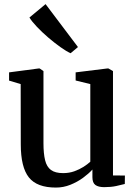

<svg xmlns="http://www.w3.org/2000/svg" viewBox="-20 -878 646 910"><path d="M474 9Q446.5 9 432.2 -1.2Q418 -11.5 418 -38V-74.5Q400.5 -55 373.5 -35.2Q346.5 -15.5 313.5 -2.2Q280.5 11 245 11Q155 11 116.8 -37.2Q78.5 -85.5 78.5 -194L78 -479.5L23 -496V-535L163 -553.5H168L186 -541V-199.5Q186 -150 193.8 -118.5Q201.5 -87 221.8 -72.2Q242 -57.5 279 -57.5Q308 -57.5 332.2 -66.2Q356.5 -75 375.8 -87.2Q395 -99.5 408 -111.5V-479.5L338.5 -496.5V-535L488.5 -553.5H494L515.5 -541V-46.5L572 -46L571.5 -6Q554.5 -1.5 530.2 3.8Q506 9 474 9ZM314 -626Q294 -635 266 -655Q238 -675 208.5 -700.2Q179 -725.5 155 -750.8Q131 -776 119.5 -795L196 -858.5L349.5 -655L315 -626Z"/></svg>

Font: Merriweather 48pt Medium
Style: Regular
Weight: 500
Version: Version 2.100